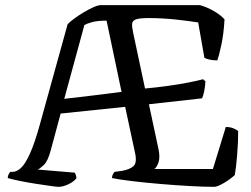

<svg xmlns="http://www.w3.org/2000/svg" viewBox="-20 -724 973 744"><path d="M207 0Q200 0 175 -3.5Q150 -7 118 -12Q86 -17 56.5 -23Q27 -29 10 -34Q10 -42 13.5 -48.5Q17 -55 20 -58H28Q45 -58 61.5 -73.5Q78 -89 96 -128.5Q114 -168 134 -240L242 -630Q250 -639 267 -651.5Q284 -664 304 -676Q324 -688 342 -696Q360 -704 370 -704H755Q781 -697 808 -681.5Q835 -666 850 -649Q847 -594 838 -551.5Q829 -509 822 -490Q803 -490 790 -493.5Q777 -497 772 -500L748 -637Q718 -642 664 -648Q610 -654 556 -654Q521 -654 507 -649Q493 -644 492 -632Q491 -620 496 -597L542 -381Q586 -385 629.5 -391Q673 -397 709 -404Q745 -411 767 -417L776 -409Q775 -387 771 -369Q767 -351 763 -343L557 -320L594 -147Q601 -114 594 -94.5Q587 -75 578 -69H805L855 -232Q872 -232 885 -226.5Q898 -221 903 -216Q903 -173 899 -124Q895 -75 890 -46Q882 -38 866.5 -27Q851 -16 835 -8Q819 0 809 0Q772 0 717 -3Q662 -6 603 -11Q544 -16 493.5 -22Q443 -28 414 -34Q414 -42 417.5 -48.5Q421 -55 424 -58L453 -62Q482 -67 497 -80Q512 -93 503 -133L465 -310L215 -284L177 -143Q166 -100 149.5 -84.5Q133 -69 126 -67L269 -55Q271 -53 273.5 -47Q276 -41 276 -33Q266 -20 245 -10Q224 0 207 0ZM229 -341Q282 -347 340 -354Q398 -361 451 -368L393 -644Q357 -644 336 -638Q315 -632 307 -627Z"/></svg>

Font: Texturina 72pt Medium
Style: Regular
Weight: 500
Designer: Guillermo Torres Carreño
Foundry: Omnibus-Type
Version: Version 1.002; ttfautohint (v1.8.3)